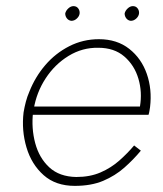

<svg xmlns="http://www.w3.org/2000/svg" viewBox="-20 -598 531 627"><path d="M76 -223H465Q467 -229 468 -235.5Q469 -242 470 -248Q477 -306 459.5 -356.5Q442 -407 402 -438.5Q362 -470 303 -470Q251 -470 206 -447Q161 -424 128 -385.5Q95 -347 76 -299Q69 -283 64.5 -266Q60 -249 57 -231Q50 -172 66.5 -116.5Q83 -61 122.5 -26Q162 9 224 9Q278 9 317 -7.5Q356 -24 386 -50.5Q416 -77 440 -106L418 -123Q397 -98 370 -74Q343 -50 308.5 -35Q274 -20 229 -20Q174 -21 141 -51.5Q108 -82 95 -130.5Q82 -179 88 -232L90 -241Q99 -296 129 -342Q159 -388 204 -415.5Q249 -443 301 -442Q353 -442 386 -413.5Q419 -385 432 -341Q445 -297 437 -250H80ZM387 -554Q387 -545 392.5 -538Q398 -531 407 -530Q417 -530 425 -537.5Q433 -545 434 -554Q435 -563 429.5 -570.5Q424 -578 414 -578Q405 -578 397 -570.5Q389 -563 387 -554ZM193 -554Q193 -545 198.5 -538Q204 -531 213 -530Q223 -530 231 -537.5Q239 -545 240 -554Q241 -563 235.5 -570.5Q230 -578 220 -578Q211 -578 203 -570.5Q195 -563 193 -554Z"/></svg>

Font: Jost ExtraLight
Style: Italic
Weight: 250
Italic angle: -5°
Version: Version 3.710